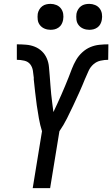

<svg xmlns="http://www.w3.org/2000/svg" viewBox="-20 -972 580 992"><path d="M149 0 197 -294Q187 -326 181 -360Q175 -394 170 -428Q165 -462 161.5 -496.5Q158 -531 154 -566L155 -567Q153 -587 150 -606.5Q147 -626 136 -640Q125 -654 105.5 -658.5Q86 -663 67 -663V-743Q91 -743 115 -741Q139 -739 160 -730.5Q181 -722 197 -706.5Q213 -691 222 -670Q231 -649 233 -625.5Q235 -602 237 -579Q239 -556 240.5 -532.5Q242 -509 244.5 -485.5Q247 -462 250 -439Q253 -416 256 -393Q266 -415 276.5 -437Q287 -459 296.5 -481.5Q306 -504 316 -527Q326 -550 334.5 -572.5Q343 -595 352 -618Q361 -641 373.5 -662.5Q386 -684 405 -701.5Q424 -719 446.5 -728.5Q469 -738 493 -740.5Q517 -743 540 -743L539 -663Q520 -663 499.5 -658.5Q479 -654 463 -640Q447 -626 438 -606.5Q429 -587 421 -568L420 -566Q406 -531 390.5 -496.5Q375 -462 359 -428Q343 -394 326 -360Q309 -326 287 -294L239 0ZM441 -818Q425 -818 410.5 -824Q396 -830 386.5 -842Q377 -854 375 -869.5Q373 -885 375 -901Q377 -912 383 -922.5Q389 -933 398.5 -940Q408 -947 419 -949.5Q430 -952 441 -952Q457 -952 471.5 -946Q486 -940 495 -928Q504 -916 506.5 -900.5Q509 -885 506 -869Q504 -858 498.5 -847.5Q493 -837 483 -830Q473 -823 462.5 -820.5Q452 -818 441 -818ZM241 -818Q225 -818 210.5 -824Q196 -830 186.5 -842Q177 -854 175 -869.5Q173 -885 175 -901Q177 -912 183 -922.5Q189 -933 198.5 -940Q208 -947 219 -949.5Q230 -952 241 -952Q257 -952 271.5 -946Q286 -940 295 -928Q304 -916 306.5 -900.5Q309 -885 306 -869Q304 -858 298.5 -847.5Q293 -837 283 -830Q273 -823 262.5 -820.5Q252 -818 241 -818Z"/></svg>

Font: Iosevka Term Curly Md Obl
Style: Regular
Weight: 500
Italic angle: -9°
Designer: Belleve Invis
Foundry: Belleve Invis
Version: Version 32.3.0